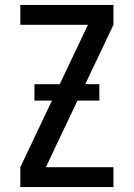

<svg xmlns="http://www.w3.org/2000/svg" viewBox="-20 -755 540 775"><path d="M62 0V-80L335 -655H62V-735H438V-655L165 -80H438V0ZM381 -349H119V-415H381Z"/></svg>

Font: Iosevka Custom Medium
Style: Regular
Weight: 500
Monospace: yes
Designer: Belleve Invis
Foundry: Belleve Invis
Version: Version 32.5.0; ttfautohint (v1.8.4)